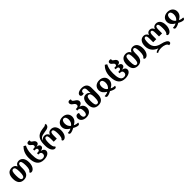

<svg xmlns="http://www.w3.org/2000/svg" viewBox="737 -3373 6227 6227"><g transform="rotate(-45 3850.0 -260.0)"><path d="M276 13C423 13 506 -79 506 -270V-338C506 -444 527 -487 575 -487C630 -487 650 -414 650 -269C650 -141 623 -58 572 -47C572 -12 586 9 626 9C719 9 797 -107 797 -267C797 -456 711 -549 588 -549C518 -549 462 -512 438 -447H433C410 -512 343 -549 271 -549C126 -549 44 -456 44 -269C44 -81 129 13 276 13ZM277 -49C213 -49 191 -113 191 -269C191 -423 213 -487 277 -487C343 -487 364 -423 364 -269C364 -120 342 -49 277 -49Z M1201 13C1362 13 1455 -59 1455 -146C1455 -208 1407 -250 1328 -264V-268C1405 -277 1448 -311 1448 -364C1448 -417 1405 -453 1328 -459V-463C1403 -475 1439 -504 1439 -556C1439 -613 1394 -645 1357 -668C1327 -687 1307 -705 1307 -729C1307 -740 1309 -748 1314 -758C1301 -768 1284 -773 1257 -773C1213 -773 1183 -747 1183 -711C1183 -668 1209 -643 1238 -622C1269 -599 1295 -577 1295 -538C1295 -503 1274 -485 1230 -485H1185V-422H1221C1277 -422 1303 -400 1303 -362C1303 -322 1277 -302 1221 -302H1185V-239H1221C1278 -239 1309 -204 1309 -148C1309 -88 1271 -49 1201 -49C1064 -49 1032 -199 1032 -389C1032 -572 1071 -656 1107 -730L1039 -773C961 -700 885 -579 885 -389C885 -110 996 13 1201 13Z M1705 9C1744 9 1758 -11 1758 -43C1710 -59 1687 -137 1687 -269C1687 -401 1705 -471 1763 -471C1814 -471 1832 -425 1832 -318V-180H1973V-318C1973 -425 1991 -471 2042 -471C2095 -471 2118 -406 2118 -269C2118 -140 2095 -61 2049 -43C2049 -12 2064 9 2101 9C2190 9 2265 -106 2265 -269C2265 -433 2183 -534 2055 -534C1983 -534 1927 -497 1905 -431H1900C1878 -497 1823 -534 1752 -534C1702 -534 1647 -511 1615 -460H1612C1635 -554 1696 -588 1845 -607C1990 -626 2060 -651 2061 -773H2013C2004 -747 1962 -741 1856 -729C1627 -702 1543 -561 1543 -339V-284C1543 -106 1619 9 1705 9Z M2414 13C2452 13 2525 -9 2593 -50C2660 -9 2730 13 2769 13C2816 13 2830 -23 2831 -59C2777 -59 2730 -67 2672 -98C2776 -154 2834 -226 2834 -334C2834 -455 2742 -549 2595 -549C2440 -549 2352 -455 2352 -334C2354 -230 2415 -154 2515 -98C2461 -68 2411 -59 2356 -59C2356 -20 2372 13 2414 13ZM2594 -147C2529 -190 2500 -261 2499 -344C2499 -422 2530 -487 2593 -487C2656 -487 2687 -422 2687 -344C2687 -262 2655 -190 2594 -147Z M3141 13C3298 13 3376 -81 3376 -198C3376 -306 3314 -372 3226 -388V-391C3314 -410 3356 -453 3356 -512C3356 -580 3303 -615 3256 -644C3220 -666 3189 -688 3189 -721C3189 -733 3191 -743 3196 -756C3183 -766 3167 -773 3139 -773C3096 -773 3065 -746 3065 -705C3065 -651 3102 -622 3140 -595C3176 -569 3210 -543 3210 -494C3210 -450 3181 -423 3126 -423H3086V-355H3127C3193 -355 3229 -307 3229 -198C3229 -94 3198 -49 3141 -49C3086 -49 3057 -92 3056 -169C3056 -204 3061 -231 3073 -258C3054 -270 3031 -277 3011 -277C2955 -277 2914 -230 2914 -163C2914 -70 2997 13 3141 13Z M3699 12C3851 12 3935 -80 3935 -266V-554C3935 -700 3844 -773 3703 -773C3575 -773 3489 -720 3489 -653C3489 -622 3511 -588 3565 -588C3584 -588 3607 -591 3628 -598C3624 -610 3622 -623 3622 -635C3622 -679 3651 -713 3703 -713C3760 -713 3790 -673 3790 -603V-562C3790 -531 3790 -484 3793 -453H3788C3761 -497 3722 -530 3652 -530C3526 -530 3464 -434 3464 -267C3464 -81 3543 12 3699 12ZM3699 -50C3634 -50 3610 -119 3610 -261C3610 -385 3634 -459 3696 -459C3771 -459 3790 -376 3790 -262C3790 -121 3770 -50 3699 -50Z M4104 13C4142 13 4215 -9 4283 -50C4350 -9 4420 13 4459 13C4506 13 4520 -23 4521 -59C4467 -59 4420 -67 4362 -98C4466 -154 4524 -226 4524 -334C4524 -455 4432 -549 4285 -549C4130 -549 4042 -455 4042 -334C4044 -230 4105 -154 4205 -98C4151 -68 4101 -59 4046 -59C4046 -20 4062 13 4104 13ZM4284 -147C4219 -190 4190 -261 4189 -344C4189 -422 4220 -487 4283 -487C4346 -487 4377 -422 4377 -344C4377 -262 4345 -190 4284 -147Z M4929 13C5090 13 5183 -59 5183 -146C5183 -208 5135 -250 5056 -264V-268C5133 -277 5176 -311 5176 -364C5176 -417 5133 -453 5056 -459V-463C5131 -475 5167 -504 5167 -556C5167 -613 5122 -645 5085 -668C5055 -687 5035 -705 5035 -729C5035 -740 5037 -748 5042 -758C5029 -768 5012 -773 4985 -773C4941 -773 4911 -747 4911 -711C4911 -668 4937 -643 4966 -622C4997 -599 5023 -577 5023 -538C5023 -503 5002 -485 4958 -485H4913V-422H4949C5005 -422 5031 -400 5031 -362C5031 -322 5005 -302 4949 -302H4913V-239H4949C5006 -239 5037 -204 5037 -148C5037 -88 4999 -49 4929 -49C4792 -49 4760 -199 4760 -389C4760 -572 4799 -656 4835 -730L4767 -773C4689 -700 4613 -579 4613 -389C4613 -110 4724 13 4929 13Z M5503 13C5650 13 5733 -79 5733 -270V-338C5733 -444 5754 -487 5802 -487C5857 -487 5877 -414 5877 -269C5877 -141 5850 -58 5799 -47C5799 -12 5813 9 5853 9C5946 9 6024 -107 6024 -267C6024 -456 5938 -549 5815 -549C5745 -549 5689 -512 5665 -447H5660C5637 -512 5570 -549 5498 -549C5353 -549 5271 -456 5271 -269C5271 -81 5356 13 5503 13ZM5504 -49C5440 -49 5418 -113 5418 -269C5418 -423 5440 -487 5504 -487C5570 -487 5591 -423 5591 -269C5591 -120 5569 -49 5504 -49Z M6883 -549C6812 -549 6757 -513 6735 -447H6730C6712 -513 6664 -549 6599 -549C6531 -549 6486 -513 6467 -447H6462C6440 -513 6384 -549 6317 -549C6190 -549 6112 -453 6112 -280C6112 -82 6230 22 6369 77V81C6319 86 6265 109 6236 139L6263 178C6306 148 6369 132 6451 132C6556 132 6690 171 6690 253C6740 253 6780 237 6780 192C6780 118 6671 66 6542 38C6398 5 6259 -67 6259 -280C6259 -417 6276 -486 6333 -486C6380 -486 6394 -442 6394 -330V-180H6535V-334C6535 -445 6554 -486 6599 -486C6643 -486 6661 -445 6661 -334V-180H6802V-330C6802 -442 6820 -486 6867 -486C6921 -486 6938 -425 6938 -275C6938 -154 6915 -75 6869 -58C6869 -26 6885 -5 6921 -5C7010 -5 7085 -120 7085 -275C7085 -448 7009 -549 6883 -549Z M7235 13C7273 13 7346 -9 7414 -50C7481 -9 7551 13 7590 13C7637 13 7651 -23 7652 -59C7598 -59 7551 -67 7493 -98C7597 -154 7655 -226 7655 -334C7655 -455 7563 -549 7416 -549C7261 -549 7173 -455 7173 -334C7175 -230 7236 -154 7336 -98C7282 -68 7232 -59 7177 -59C7177 -20 7193 13 7235 13ZM7415 -147C7350 -190 7321 -261 7320 -344C7320 -422 7351 -487 7414 -487C7477 -487 7508 -422 7508 -344C7508 -262 7476 -190 7415 -147Z"/></g></svg>

Font: Noto Serif Georgian SemiCondensed Bold
Style: Regular
Weight: 700
Width: 4
Designer: Monotype Design Team, Akaki Razmadze
Foundry: Google LLC
Version: Version 2.003